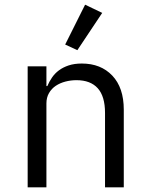

<svg xmlns="http://www.w3.org/2000/svg" viewBox="-20 -799 640 819"><path d="M98 0V-516H178V-432H182Q190 -451 202 -468.5Q214 -486 231.5 -499Q249 -512 273 -520Q297 -528 329 -528Q410 -528 459 -476.5Q508 -425 508 -331V0H428V-317Q428 -388 397 -422.5Q366 -457 306 -457Q282 -457 259 -451Q236 -445 218 -433Q200 -421 189 -402Q178 -383 178 -358V0ZM310 -585 258 -609 343 -779 416 -744Z"/></svg>

Font: IBM Plaex Mono
Style: Regular
Weight: 400
Designer: Mike Abbink, Paul van der Laan, Pieter van Rosmalen
Foundry: Bold Monday
Version: Version 2.003